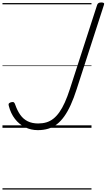

<svg xmlns="http://www.w3.org/2000/svg" viewBox="-20 -1035 864 1555"><path d="M286 19Q231 19 183 -4.5Q135 -28 101 -72Q67 -116 51 -178Q47 -192 53 -198Q59 -204 70 -207Q86 -211 92.5 -206Q99 -201 103 -188Q120 -139 144.5 -104.5Q169 -70 205 -52.5Q241 -35 289 -35Q325 -35 355.5 -44Q386 -53 412 -73.5Q438 -94 461 -126.5Q484 -159 505 -205.5Q526 -252 546 -314L767 -996Q771 -1006 778.5 -1010.5Q786 -1015 801 -1015Q815 -1015 820.5 -1010.5Q826 -1006 822 -996L601 -313Q578 -241 553 -186Q528 -131 500.5 -92.5Q473 -54 441 -29Q409 -4 370.5 7.5Q332 19 286 19ZM0 490H721V500H0ZM0 -20H721V0H0ZM0 -505H721V-500H0ZM0 -1010H721V-1000H0Z"/></svg>

Font: Playwrite NZ Guides
Style: Regular
Weight: 400
Designer: Veronika Burian, José Scaglione
Foundry: TypeTogether
Version: Version 1.003